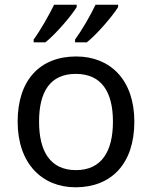

<svg xmlns="http://www.w3.org/2000/svg" viewBox="-20 -786 645 816"><path d="M482 -756V-766H386C365 -721 327 -656 299 -618V-606H349C394 -642 461 -721 482 -756ZM306 -756V-766H210C188 -721 151 -656 123 -618V-606H173C218 -642 285 -721 306 -756ZM551 -269C551 -446 449 -546 304 -546C150 -546 55 -446 55 -269C55 -91 159 10 301 10C454 10 551 -91 551 -269ZM146 -269C146 -396 193 -472 302 -472C411 -472 460 -396 460 -269C460 -142 411 -63 303 -63C194 -63 146 -142 146 -269Z"/></svg>

Font: Noto Sans Lycian
Style: Regular
Weight: 400
Designer: Monotype Design Team
Foundry: Monotype Imaging Inc.
Version: Version 2.002